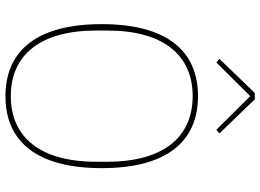

<svg xmlns="http://www.w3.org/2000/svg" viewBox="-148 -816 975 720"><g transform="rotate(90 340.0 -455.5)"><path d="M328 -923 200 -790 214 -779 340 -906 466 -779 480 -790 352 -923ZM340 12C513 12 610 -109 610 -349C610 -589 513 -710 340 -710C167 -710 70 -589 70 -349C70 -109 167 12 340 12ZM340 -8C187 -8 94 -117 94 -328V-370C94 -581 187 -690 340 -690C493 -690 586 -581 586 -370V-328C586 -117 493 -8 340 -8Z"/></g></svg>

Font: IBM Plex Thai Looped Thin
Style: Regular
Weight: 100
Designer: Mike Abbink, Paul van der Laan, Pieter van Rosmalen, Ben Mitchell, Mark Frömberg
Foundry: Bold Monday
Version: Version 1.0